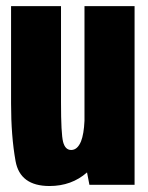

<svg xmlns="http://www.w3.org/2000/svg" viewBox="-20 -618 494 642"><path d="M279 0 271 -41.5Q219.5 4 145.5 4Q47 4 32 -79.5Q17 -163 17 -272V-597.5H184V-276Q184 -170.5 191 -143.5Q198 -116.5 218 -116.5Q239 -116.5 251 -145.5Q260.5 -170 262.5 -214V-597.5H430V0Z"/></svg>

Font: Anybody Condensed ExtraBold
Style: Regular
Weight: 800
Width: 3
Designer: Tyler Finck
Foundry: Etcetera Type Company
Version: Version 1.010; ttfautohint (v1.8.3) -l 8 -r 50 -G 200 -x 14 